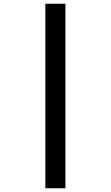

<svg xmlns="http://www.w3.org/2000/svg" viewBox="-20 -777 591 1024"><path d="M222 -757H329V227H222Z"/></svg>

Font: Noto Sans Tangsa
Style: Bold
Weight: 700
Version: Version 1.504